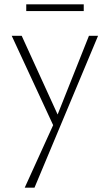

<svg xmlns="http://www.w3.org/2000/svg" viewBox="-20 -576 506 885"><path d="M232 16 34 -411H80L253 -32ZM390 -411H432L139 289H94L234 -19ZM101 -525V-556H366V-525Z"/></svg>

Font: Ysabeau ExtraLight
Style: Regular
Weight: 250
Designer: Christian Thalmann (Catharsis Fonts)
Version: Version 2.002